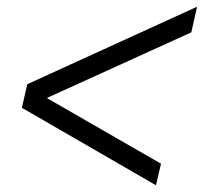

<svg xmlns="http://www.w3.org/2000/svg" viewBox="-20 -627 605 570"><path d="M565 -607 548 -531 119 -336 458 -141 443 -77 45 -307 61 -377Z"/></svg>

Font: Platypi ExtraBold
Style: Italic
Weight: 800
Italic angle: -13°
Designer: David Sargent
Foundry: Bolt Cutter Type
Version: Version 1.200; ttfautohint (v1.8.4.7-5d5b)